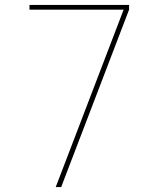

<svg xmlns="http://www.w3.org/2000/svg" viewBox="-20 -755 640 775"><path d="M205 0 479 -716H99V-735H501V-716L227 0Z"/></svg>

Font: Iosevka SS04 Thin Extended
Style: Regular
Weight: 100
Width: 7
Monospace: yes
Designer: Belleve Invis
Foundry: Belleve Invis
Version: Version 19.0.0; ttfautohint (v1.8.4)